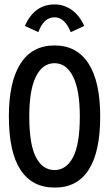

<svg xmlns="http://www.w3.org/2000/svg" viewBox="-20 -835 490 866"><path d="M226 11Q125 11 72.5 -69Q20 -149 20 -310Q20 -466 72.5 -548Q125 -630 226 -630Q327 -630 379.5 -548Q432 -466 432 -310Q432 -149 379.5 -68.5Q327 12 226 11ZM226 -68Q279 -68 309.5 -126Q340 -184 340 -310Q340 -429 309.5 -489.5Q279 -550 226 -550Q172 -550 142 -489.5Q112 -429 112 -310Q112 -184 142 -126Q172 -68 226 -68ZM153 -690 92 -718Q135 -815 226 -815Q269 -815 304 -790Q339 -765 360 -718L299 -690Q272 -757 226 -757Q177 -757 153 -690Z"/></svg>

Font: Inconsolata SemiCondensed SemiBold
Style: Regular
Weight: 600
Width: 4
Monospace: yes
Designer: Raph Levien, Cyreal, Brenton Simpson
Foundry: Raph Levien, Cyreal, Google
Version: Version 3.001; ttfautohint (v1.8.2.53-6de2)